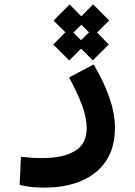

<svg xmlns="http://www.w3.org/2000/svg" viewBox="-20 -629 626 889"><path d="M186.5 239.7Q147.5 239.7 122.8 236.6Q98.1 233.4 70.8 227.1L77.1 97.2Q105 99.6 124.5 101.3Q144 103 176.8 103Q270.5 103 325.9 70.6Q381.3 38.1 381.3 -34.2Q381.3 -83.5 360.6 -139.9Q339.8 -196.3 299.8 -270.5L413.6 -330.6Q460.4 -252 486.3 -178Q512.2 -104 512.2 -38.1Q512.2 55.2 470.5 116.9Q428.7 178.7 355.2 209.2Q281.7 239.7 186.5 239.7ZM300.8 -349.1 226.6 -422.9 282.7 -479.5 228 -533.7 302.2 -608.4 356.4 -553.7 411.1 -608.9 485.4 -534.2 429.2 -478.5 483.9 -423.3 409.7 -349.6 355.5 -403.8ZM355 -442.9 392.1 -479.5 356.9 -514.6 319.8 -478Z"/></svg>

Font: Cascadia Mono
Style: Bold
Weight: 700
Monospace: yes
Designer: Aaron Bell
Foundry: Saja Typeworks
Version: Version 2404.023; ttfautohint (v1.8.4)